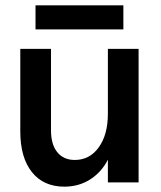

<svg xmlns="http://www.w3.org/2000/svg" viewBox="-20 -683 604 719"><path d="M56 -191V-500H171V-195Q171 -142 194.5 -113Q218 -84 260 -84Q316 -84 350 -131.5Q384 -179 384 -257V-500H499V0H384V-85Q360 -38 317.5 -11Q275 16 221 16Q143 16 99.5 -38.5Q56 -93 56 -191ZM442 -663V-573H113V-663Z"/></svg>

Font: MedMera Sans Semibold
Style: Regular
Weight: 600
Designer: Kasper Nordkvist
Foundry: UNCUT.wtf
Version: Version 1.300